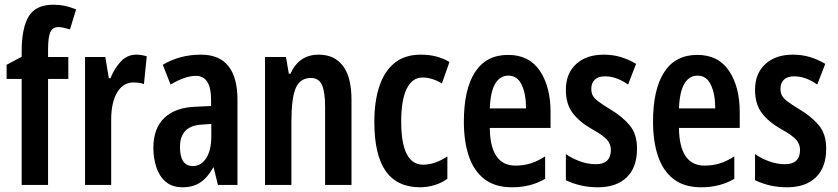

<svg xmlns="http://www.w3.org/2000/svg" viewBox="-20 -785 3556 815"><path d="M270 -450H184V0H72V-450H8V-510L72 -544V-567Q72 -666 102 -715.5Q132 -765 206 -765Q232 -765 254 -760.5Q276 -756 303 -745L277 -660Q264 -664 251.5 -667Q239 -670 227 -670Q203 -670 193.5 -648.5Q184 -627 184 -574V-543H270Z M558 -553Q568 -553 579 -551.5Q590 -550 603 -546L591 -428Q573 -435 547 -435Q502 -435 477 -392Q452 -349 452 -279V0H341V-543H427L442 -453H449Q465 -494 492.5 -523.5Q520 -553 558 -553Z M833 -553Q911 -553 949.5 -504.5Q988 -456 988 -362V0H905L887 -74H885Q862 -32 831 -11Q800 10 755 10Q711 10 683.5 -13.5Q656 -37 643.5 -75.5Q631 -114 631 -157Q631 -240 677.5 -284.5Q724 -329 811 -332L876 -335V-362Q876 -463 811 -463Q766 -463 704 -426L671 -510Q743 -553 833 -553ZM836 -256Q744 -251 744 -161Q744 -80 799 -80Q834 -80 855.5 -114Q877 -148 877 -207V-259Z M1333 -553Q1400 -553 1436 -505Q1472 -457 1472 -362V0H1360V-333Q1360 -393 1347 -423.5Q1334 -454 1300 -454Q1254 -454 1235.5 -411.5Q1217 -369 1217 -269V0H1105V-543H1194L1206 -472H1213Q1249 -553 1333 -553Z M1764 10Q1666 10 1617.5 -58.5Q1569 -127 1569 -268Q1569 -354 1590 -418Q1611 -482 1654.5 -517.5Q1698 -553 1766 -553Q1803 -553 1832.5 -545Q1862 -537 1888 -522L1856 -431Q1813 -456 1774 -456Q1730 -456 1706.5 -408.5Q1683 -361 1683 -269Q1683 -86 1776 -86Q1826 -86 1879 -121V-26Q1854 -8 1823.5 1Q1793 10 1764 10Z M2137 -552Q2226 -552 2271.5 -484.5Q2317 -417 2317 -309V-242H2059Q2061 -82 2168 -82Q2201 -82 2231 -91Q2261 -100 2294 -121V-26Q2233 10 2154 10Q2081 10 2036 -25Q1991 -60 1970 -122.5Q1949 -185 1949 -268Q1949 -406 1996.5 -479Q2044 -552 2137 -552ZM2138 -464Q2103 -464 2082.5 -430.5Q2062 -397 2059 -325H2213Q2213 -386 2194.5 -425Q2176 -464 2138 -464Z M2684 -154Q2684 -74 2640 -32Q2596 10 2518 10Q2479 10 2445 2Q2411 -6 2382 -20V-131Q2407 -113 2441 -100.5Q2475 -88 2509 -88Q2573 -88 2573 -149Q2573 -173 2556.5 -192Q2540 -211 2491 -238Q2440 -267 2411 -305Q2382 -343 2382 -404Q2382 -473 2425.5 -513Q2469 -553 2543 -553Q2581 -553 2614.5 -543Q2648 -533 2680 -514L2646 -426Q2624 -442 2599 -451.5Q2574 -461 2548 -461Q2520 -461 2505 -447Q2490 -433 2490 -408Q2490 -391 2496.5 -379Q2503 -367 2521 -353.5Q2539 -340 2572 -320Q2622 -290 2653 -253Q2684 -216 2684 -154Z M2940 -552Q3029 -552 3074.5 -484.5Q3120 -417 3120 -309V-242H2862Q2864 -82 2971 -82Q3004 -82 3034 -91Q3064 -100 3097 -121V-26Q3036 10 2957 10Q2884 10 2839 -25Q2794 -60 2773 -122.5Q2752 -185 2752 -268Q2752 -406 2799.5 -479Q2847 -552 2940 -552ZM2941 -464Q2906 -464 2885.5 -430.5Q2865 -397 2862 -325H3016Q3016 -386 2997.5 -425Q2979 -464 2941 -464Z M3487 -154Q3487 -74 3443 -32Q3399 10 3321 10Q3282 10 3248 2Q3214 -6 3185 -20V-131Q3210 -113 3244 -100.5Q3278 -88 3312 -88Q3376 -88 3376 -149Q3376 -173 3359.5 -192Q3343 -211 3294 -238Q3243 -267 3214 -305Q3185 -343 3185 -404Q3185 -473 3228.5 -513Q3272 -553 3346 -553Q3384 -553 3417.5 -543Q3451 -533 3483 -514L3449 -426Q3427 -442 3402 -451.5Q3377 -461 3351 -461Q3323 -461 3308 -447Q3293 -433 3293 -408Q3293 -391 3299.5 -379Q3306 -367 3324 -353.5Q3342 -340 3375 -320Q3425 -290 3456 -253Q3487 -216 3487 -154Z"/></svg>

Font: Noto Sans Lao UI ExtCond SemBd
Style: Regular
Weight: 600
Width: 2
Designer: Monotype Design Team
Foundry: Monotype Imaging Inc.
Version: Version 2.000; ttfautohint (v1.8.4.7-5d5b)